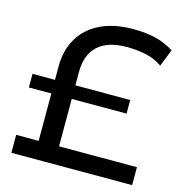

<svg xmlns="http://www.w3.org/2000/svg" viewBox="-105 -804 856 900"><g transform="rotate(15 323.0 -354.0)"><path d="M139 -14V-448Q139 -527 173.5 -585.5Q208 -644 274 -676Q340 -708 434 -708Q495 -708 543 -696Q591 -684 631 -658L598 -575Q563 -600 519 -609.5Q475 -619 425 -619Q332 -619 285 -575Q238 -531 238 -449V-14ZM30 0V-87H616V0ZM30 -317V-383H504V-317Z"/></g></svg>

Font: Montserrat Thin Medium
Style: Regular
Weight: 500
Version: Version 9.000